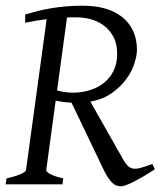

<svg xmlns="http://www.w3.org/2000/svg" viewBox="-20 -650 566 677"><path d="M525.9 -53.2Q506.8 -40.5 488.3 -29.5Q469.7 -18.6 454.1 -10.5Q438.5 -2.4 426 2.2Q413.6 6.8 407.2 6.8Q398.9 6.8 391.4 4.4Q383.8 2 376.2 -5.1Q368.7 -12.2 360.4 -24.7Q352.1 -37.1 342.8 -57.1L232.4 -287.6Q218.3 -288.6 203.4 -290.5Q188.5 -292.5 176.3 -295.4L143.1 -50.8Q141.6 -44.9 157 -36.4Q172.4 -27.8 203.1 -21L200.2 0H0L2.9 -21Q33.7 -27.8 52.2 -35.9Q70.8 -43.9 71.8 -50.8L144.5 -582.5Q125.5 -580.1 106.7 -576.9Q87.9 -573.7 68.8 -569.8V-599.1Q90.8 -605.5 113 -611.1Q135.3 -616.7 159.7 -620.8Q184.1 -625 211.9 -627.4Q239.7 -629.9 272.9 -629.9Q315.9 -629.9 350.8 -619.9Q385.7 -609.9 410.6 -590.1Q435.5 -570.3 449.2 -541.3Q462.9 -512.2 462.9 -474.1Q462.9 -455.1 454.3 -427.5Q445.8 -399.9 426.5 -372.8Q407.2 -345.7 376 -323Q344.7 -300.3 298.8 -291.5L413.1 -89.8Q421.9 -74.2 429.9 -65.9Q438 -57.6 449 -55.7Q460 -53.7 476.1 -58.1Q492.2 -62.5 517.1 -71.8ZM251 -588.9H233.4Q224.6 -588.9 216.3 -588.4L181.2 -331.1Q195.3 -327.1 209.2 -325.2Q223.1 -323.2 236.8 -323.2Q267.6 -323.2 295.9 -331.8Q324.2 -340.3 345.7 -357.2Q367.2 -374 380.1 -399.7Q393.1 -425.3 393.1 -460Q393.1 -496.1 379.6 -520.8Q366.2 -545.4 345.5 -560.5Q324.7 -575.7 299.6 -582.3Q274.4 -588.9 251 -588.9Z"/></svg>

Font: Gentium Plus Afr
Style: Italic
Weight: 400
Italic angle: -8°
Designer: J. Victor Gaultney, Annie Olsen, Iska Routamaa, Becca Hirsbrunner
Foundry: SIL International
Version: Version 5.000